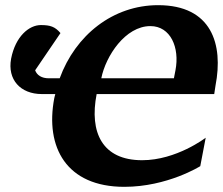

<svg xmlns="http://www.w3.org/2000/svg" viewBox="-20 -707 863 743"><path d="M814 -376C845 -536 799 -687 592 -687C417 -687 272 -571 211 -404H169C141 -404 123 -416 116 -435L214 -579C193 -604 174 -610 138 -610C93 -610 40 -567 23 -480C8 -399 59 -343 142 -343H194C193 -338 191 -333 190 -327C154 -137 237 16 461 16C628 16 755 -64 755 -64L776 -174C776 -174 663 -87 530 -87C376 -87 325 -194 354 -343H809ZM653 -404H372C389 -490 465 -606 562 -606C640 -606 676 -523 659 -435Z"/></svg>

Font: Veleka
Style: Bold Italic
Weight: 700
Italic angle: -12°
Designer: Stefan Peev, Context Ltd, 2016; SIL International, 1997-2014.
Foundry: Stefan Peev, Context Ltd, 2016
Version: Version 5.000